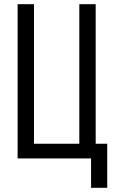

<svg xmlns="http://www.w3.org/2000/svg" viewBox="-20 -755 540 915"><path d="M414 140V0H64V-735H142V-70H358V-735H436V-70H491V140Z"/></svg>

Font: Zed Sans
Style: Regular
Weight: 400
Designer: Belleve Invis
Foundry: Belleve Invis
Version: Version 1.0.0; ttfautohint (v1.8.4)